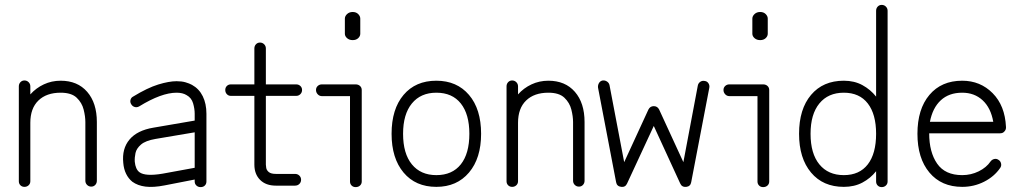

<svg xmlns="http://www.w3.org/2000/svg" viewBox="-20 -751 4189 785"><path d="M80 13Q70 13 63.5 6.5Q57 0 57 -10V-398Q57 -408 63.5 -415Q70 -422 80 -422Q90 -422 97 -415Q104 -408 104 -398V-365Q127 -391 159 -406Q191 -421 228 -421Q297 -421 336.5 -375.5Q376 -330 376 -252V-12Q376 -2 369.5 5Q363 12 353 12Q343 12 336 5Q329 -2 329 -12V-252Q329 -275 322 -303Q315 -331 293.5 -351.5Q272 -372 228 -372Q170 -372 137 -340Q104 -308 104 -249V-10Q104 0 97 6.5Q90 13 80 13Z M800 14Q790 14 783 7.5Q776 1 776 -9V-17L653 7Q607 16 575 12Q543 8 521 -8Q505 -21 495.5 -40.5Q486 -60 484 -85Q478 -143 509.5 -180.5Q541 -218 607 -229L776 -258V-286Q776 -306 769.5 -328.5Q763 -351 743 -362Q727 -372 702 -372Q640 -372 549 -316Q540 -311 531 -313.5Q522 -316 517 -324Q511 -333 513.5 -342.5Q516 -352 524 -356Q583 -392 627 -405.5Q671 -419 702 -419Q723 -419 738.5 -414.5Q754 -410 765 -404Q794 -388 809 -357.5Q824 -327 824 -286V-9Q824 1 817.5 7.5Q811 14 800 14ZM645 -41 776 -65V-210L616 -183Q575 -176 556.5 -160Q538 -144 534 -125.5Q530 -107 531 -90Q534 -59 550 -47Q574 -29 645 -41Z M1108 8Q1067 8 1043.5 -15.5Q1020 -39 1020 -78V-359H924Q914 -359 907.5 -366Q901 -373 901 -383Q901 -393 907.5 -399.5Q914 -406 924 -406H1020V-553Q1020 -563 1026.5 -570Q1033 -577 1043 -577Q1053 -577 1060 -570Q1067 -563 1067 -553V-406H1191Q1201 -406 1208 -399.5Q1215 -393 1215 -383Q1215 -373 1208 -366Q1201 -359 1191 -359H1067V-78Q1067 -74 1068.5 -64.5Q1070 -55 1079 -47.5Q1088 -40 1108 -40H1186Q1197 -40 1204 -33Q1211 -26 1211 -16Q1211 -6 1204 1Q1197 8 1186 8Z M1434 14Q1424 14 1417.5 7.5Q1411 1 1411 -9V-358H1296Q1286 -358 1279 -365.5Q1272 -373 1272 -383Q1272 -393 1279 -399.5Q1286 -406 1296 -406H1434Q1445 -406 1452 -399.5Q1459 -393 1459 -383V-9Q1459 1 1452 7.5Q1445 14 1434 14ZM1422 -587Q1408 -587 1399 -595Q1390 -603 1390 -613V-675Q1390 -685 1399 -693.5Q1408 -702 1422 -702Q1436 -702 1444.5 -693.5Q1453 -685 1453 -675V-613Q1453 -603 1444.5 -595Q1436 -587 1422 -587Z M1764 13Q1679 13 1630 -45.5Q1581 -104 1581 -204Q1581 -305 1630 -363Q1679 -421 1764 -421Q1848 -421 1897.5 -363Q1947 -305 1947 -204Q1947 -104 1897.5 -45.5Q1848 13 1764 13ZM1764 -35Q1829 -35 1864 -79Q1899 -123 1899 -204Q1899 -284 1864 -328Q1829 -372 1764 -372Q1700 -372 1664 -328Q1628 -284 1628 -204Q1628 -123 1664 -79Q1700 -35 1764 -35Z M2074 13Q2064 13 2057.5 6.5Q2051 0 2051 -10V-398Q2051 -408 2057.5 -415Q2064 -422 2074 -422Q2084 -422 2091 -415Q2098 -408 2098 -398V-365Q2121 -391 2153 -406Q2185 -421 2222 -421Q2291 -421 2330.5 -375.5Q2370 -330 2370 -252V-12Q2370 -2 2363.5 5Q2357 12 2347 12Q2337 12 2330 5Q2323 -2 2323 -12V-252Q2323 -275 2316 -303Q2309 -331 2287.5 -351.5Q2266 -372 2222 -372Q2164 -372 2131 -340Q2098 -308 2098 -249V-10Q2098 0 2091 6.5Q2084 13 2074 13Z M2520 13Q2502 11 2499 -6L2425 -393Q2424 -403 2429 -411.5Q2434 -420 2444 -422Q2454 -423 2462 -417.5Q2470 -412 2472 -403L2532 -88L2631 -303Q2638 -317 2653 -317Q2668 -317 2675 -303L2774 -88L2833 -401Q2835 -411 2843 -416.5Q2851 -422 2861 -420Q2871 -419 2876.5 -410.5Q2882 -402 2880 -392L2806 -6Q2803 11 2786 13Q2768 15 2761 -1L2653 -236L2544 -1Q2537 15 2520 13Z M3100 14Q3090 14 3083.5 7.5Q3077 1 3077 -9V-358H2962Q2952 -358 2945 -365.5Q2938 -373 2938 -383Q2938 -393 2945 -399.5Q2952 -406 2962 -406H3100Q3111 -406 3118 -399.5Q3125 -393 3125 -383V-9Q3125 1 3118 7.5Q3111 14 3100 14ZM3088 -587Q3074 -587 3065 -595Q3056 -603 3056 -613V-675Q3056 -685 3065 -693.5Q3074 -702 3088 -702Q3102 -702 3110.5 -693.5Q3119 -685 3119 -675V-613Q3119 -603 3110.5 -595Q3102 -587 3088 -587Z M3585 14Q3575 14 3568.5 7.5Q3562 1 3562 -9V-51Q3539 -22 3506 -4.5Q3473 13 3430 13Q3345 13 3296 -45.5Q3247 -104 3247 -204Q3247 -305 3296 -363Q3345 -421 3430 -421Q3473 -421 3506 -403Q3539 -385 3562 -356V-707Q3562 -717 3568.5 -724Q3575 -731 3585 -731Q3595 -731 3602 -724Q3609 -717 3609 -707V-9Q3609 1 3602 7.5Q3595 14 3585 14ZM3430 -35Q3494 -35 3528 -79Q3562 -123 3562 -204Q3562 -284 3528 -328Q3494 -372 3430 -372Q3366 -372 3330 -328Q3294 -284 3294 -204Q3294 -123 3330 -79Q3366 -35 3430 -35Z M3914 13Q3829 13 3780 -45.5Q3731 -104 3731 -204Q3731 -305 3780 -363Q3829 -421 3914 -421Q3988 -421 4038.5 -370Q4089 -319 4093 -232V-229Q4093 -220 4086 -213Q4080 -206 4069 -206H3779Q3779 -129 3811.5 -82Q3844 -35 3914 -35Q3950 -35 3981.5 -50.5Q4013 -66 4030 -91Q4036 -99 4045.5 -101Q4055 -103 4063 -97Q4071 -92 4073 -82Q4075 -72 4069 -64Q4045 -29 4003.5 -8Q3962 13 3914 13ZM3782 -253H4041Q4031 -310 3997.5 -341Q3964 -372 3914 -372Q3860 -372 3826.5 -341Q3793 -310 3782 -253Z"/></svg>

Font: Kurewa Gothic CJK TC Regular
Style: Regular
Weight: 400
Designer: Max Yao
Foundry: Max-Everyday
Version: Version 1.071; ttfautohint (v1.8.3)